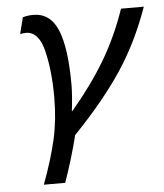

<svg xmlns="http://www.w3.org/2000/svg" viewBox="-51 -559 673 789"><g transform="rotate(-5 285.5 -164.5)"><path d="M244 -7Q233 38 216.5 92.5Q200 147 186 185H98Q136 83 154 3Q172 -77 172 -169Q172 -278 152 -360.5Q132 -443 79 -443Q67 -443 55 -440L72 -508Q93 -514 115 -514Q186 -514 216.5 -439.5Q247 -365 247 -214Q247 -172 239 -106H241Q327 -208 382.5 -301.5Q438 -395 477 -508H571Q521 -366 445.5 -252Q370 -138 244 -7Z"/></g></svg>

Font: CST
Style: Italic
Weight: 400
Italic angle: -14°
Version: Version 1.00